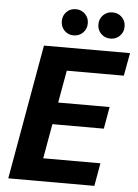

<svg xmlns="http://www.w3.org/2000/svg" viewBox="-60 -948 712 993"><g transform="rotate(5 296.0 -451.0)"><path d="M21 0 145 -700H592L570 -581H274L244 -413H511L491 -299H224L192 -119H489L468 0ZM293 -766Q264 -766 245 -785.5Q226 -805 226 -834Q226 -863 245 -882.5Q264 -902 293 -902Q322 -902 341.5 -882.5Q361 -863 361 -834Q361 -805 341.5 -785.5Q322 -766 293 -766ZM484 -766Q455 -766 435.5 -785.5Q416 -805 416 -834Q416 -863 435.5 -882.5Q455 -902 484 -902Q513 -902 532.5 -882.5Q552 -863 552 -834Q552 -805 532.5 -785.5Q513 -766 484 -766Z"/></g></svg>

Font: DM Sans 24pt Black
Style: Italic
Weight: 900
Italic angle: -10°
Designer: Colophon Foundry, Jonny Pinhorn
Foundry: Colophon Foundry
Version: Version 4.004;gftools[0.9.30]